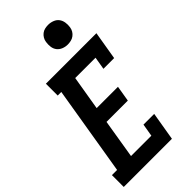

<svg xmlns="http://www.w3.org/2000/svg" viewBox="-305 -1033 1102 1102"><g transform="rotate(-45 245.5 -482.5)"><path d="M-11 0V-96H31L121 -639H92V-735H502L473 -562H386L399 -639H234L199 -430H372L356 -334H183L144 -96H309L322 -173H409L380 0ZM340 -805Q321 -805 303.5 -812Q286 -819 275 -833Q264 -847 261.5 -866Q259 -885 262 -904Q264 -918 271 -930Q278 -942 289 -950.5Q300 -959 313.5 -962Q327 -965 340 -965Q359 -965 377 -958Q395 -951 405.5 -937Q416 -923 419 -904Q422 -885 419 -866Q417 -852 410 -840Q403 -828 391.5 -819.5Q380 -811 366.5 -808Q353 -805 340 -805Z"/></g></svg>

Font: Iosevka Slab Oblique
Style: Bold
Weight: 700
Italic angle: -9°
Monospace: yes
Designer: Belleve Invis
Foundry: Belleve Invis
Version: Version 11.1.1; ttfautohint (v1.8.3)